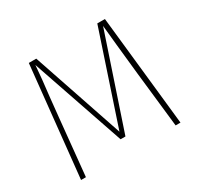

<svg xmlns="http://www.w3.org/2000/svg" viewBox="-147 -855 1057 1027"><g transform="rotate(-30 382.0 -341.0)"><path d="M616 -682 689 0H659L621 -342Q597 -568 589 -655L397 -83H367L171 -655Q165 -575 152 -468Q140 -351 140 -351L105 0H75L146 -682H192L382 -121L569 -682Z"/></g></svg>

Font: Firava
Style: Regular
Weight: 400
Designer: Carrois Corporate & Edenspiekermann AG
Foundry: Greg Finn Gibson
Version: Version 5.000